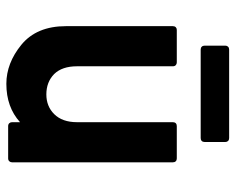

<svg xmlns="http://www.w3.org/2000/svg" viewBox="-86 -618 709 577"><g transform="rotate(90 268.5 -329.5)"><path d="M58.6 -494.6Q58.6 -500 61.8 -503.2Q64.9 -506.3 69.8 -506.3H167.5Q172.4 -506.3 175.8 -503.2Q179.2 -500 179.2 -494.6V-206.5Q179.2 -161.6 202.6 -137.7Q226.6 -114.3 263.7 -114.3Q299.3 -114.3 322.8 -137.7Q347.2 -162.1 347.2 -206.5V-494.6Q347.2 -500 350.3 -503.2Q353.5 -506.3 358.9 -506.3H456.1Q461.4 -506.3 464.6 -503.2Q467.8 -500 467.8 -494.6V-11.2Q467.8 -6.3 464.6 -2.9Q461.4 0.5 456.1 0.5H358.9Q353.5 0.5 350.3 -2.9Q347.2 -6.3 347.2 -11.2V-35.2Q301.8 5.9 231.9 5.9Q169.9 5.9 114.7 -39.1Q58.6 -85 58.6 -173.3ZM128.9 -578.1Q123.5 -578.1 120.4 -581.3Q117.2 -584.5 117.2 -589.8V-652.3Q117.2 -657.2 120.4 -660.4Q123.5 -663.6 128.9 -663.6H395Q400.4 -663.6 403.6 -660.4Q406.7 -657.2 406.7 -652.3V-589.8Q406.7 -584.5 403.6 -581.3Q400.4 -578.1 395 -578.1Z"/></g></svg>

Font: Alte DIN 1451 Mittelschrift
Style: Bold
Weight: 700
Designer: Peter Wiegel
Foundry: Peter Wiegel
Version: Version 1.003